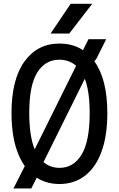

<svg xmlns="http://www.w3.org/2000/svg" viewBox="-20 -976 640 1034"><path d="M300 15Q221 15 163 -29.5Q105 -74 73.5 -159.2Q42 -244.5 42 -367.5Q42 -548.5 111.8 -645Q181.5 -741.5 300 -741.5Q419.5 -741.5 488.8 -645Q558 -548.5 558 -367.5Q558 -244.5 526.8 -159.2Q495.5 -74 437.5 -29.5Q379.5 15 300 15ZM300 -72Q376.5 -72 419.8 -144Q463 -216 463 -367.5Q463 -517 419.8 -585.8Q376.5 -654.5 300 -654.5Q224 -654.5 180.8 -585.8Q137.5 -517 137.5 -367.5Q137.5 -216 180.8 -144Q224 -72 300 -72ZM52.5 39 112.5 -79.5 131.5 -100.5 406 -654 412 -676 456.5 -765H552L498 -657.5L477.5 -634L198 -70L193.5 -50L148.5 39ZM353 -795.5H252.5L360.5 -955.5H476.5Z"/></svg>

Font: Spline Sans Mono
Style: Regular
Weight: 400
Monospace: yes
Designer: Eben Sorkin, Mirko Velimirovic
Foundry: Sorkin Type
Version: Version 1.004